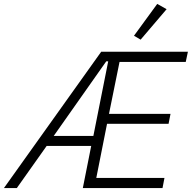

<svg xmlns="http://www.w3.org/2000/svg" viewBox="-54 -963 982 983"><path d="M799 -916 666 -760 632 -780 751 -943ZM370 0 413 -216H185L32 0H-34L464 -698H908L897 -646H558L504 -380H819L809 -329H494L439 -52H788L778 0ZM500 -649H490L221 -267H424Z"/></svg>

Font: IBM Plex Sans Light
Style: Italic
Weight: 300
Italic angle: -11.31°
Designer: Mike Abbink, Paul van der Laan, Pieter van Rosmalen
Foundry: Bold Monday
Version: Version 3.0